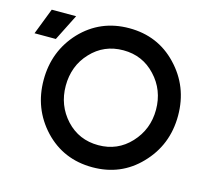

<svg xmlns="http://www.w3.org/2000/svg" viewBox="-171 -833 1050 966"><g transform="rotate(15 354.0 -350.0)"><path d="M-67 -564H44L113 -701H-14ZM388 -712Q238 -712 137 -606Q38 -500 38 -350Q38 -200 137 -94Q237 12 388 12Q536 12 635 -91Q738 -197 738 -350Q738 -502 636 -608Q537 -712 388 -712ZM388 -597Q488 -597 555 -525Q589 -489 606 -445Q623 -401 623 -350Q623 -248 555 -175Q488 -103 388 -103Q287 -103 220 -175Q153 -248 153 -350Q153 -401 169.5 -445Q186 -489 220 -525Q287 -597 388 -597Z"/></g></svg>

Font: Unageo
Style: SemiBold
Weight: 600
Designer: Richard Sepsi
Foundry: Richard Sepsi
Version: Version 2.000